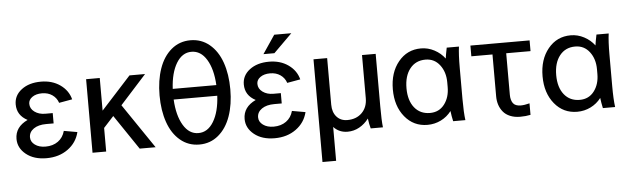

<svg xmlns="http://www.w3.org/2000/svg" viewBox="-53 -911 4297 1313"><g transform="rotate(-5 2095.0 -254.0)"><path d="M304.2 -223.1H252.9Q199.2 -223.1 167 -200.7Q134.8 -178.2 134.8 -142.1Q134.8 -111.3 163.1 -90.6Q191.4 -69.8 235.8 -69.8Q286.6 -69.8 321.8 -95.2Q356.9 -120.6 369.1 -166L460.9 -149.9Q443.4 -78.1 382.6 -34.2Q321.8 9.8 235.8 9.8Q149.4 9.8 95.7 -33.4Q42 -76.7 42 -139.2Q42 -221.2 128.9 -262.2Q57.1 -299.8 57.1 -375Q57.1 -436.5 108.9 -475.8Q160.6 -515.1 242.2 -515.1Q318.8 -515.1 373.8 -476.6Q428.7 -438 444.8 -376L354 -359.9Q342.3 -394.5 313 -414.8Q283.7 -435.1 242.2 -435.1Q201.7 -435.1 175.8 -417Q149.9 -398.9 149.9 -371.1Q149.9 -337.4 179.7 -315.7Q209.5 -293.9 252.9 -293.9H304.2Z M551.8 0V-504.9H645.5V-280.8L849.6 -504.9H956.5L776.9 -306.2L984.9 0H875.5L714.8 -237.8L645.5 -162.1V0Z M1528.3 -350.1Q1528.3 -246.6 1500 -166Q1471.7 -85.4 1416 -38.8Q1360.4 7.8 1285.2 7.8Q1210 7.8 1154.3 -38.8Q1098.6 -85.4 1070.6 -166Q1042.5 -246.6 1042.5 -350.1Q1042.5 -453.6 1070.6 -534.2Q1098.6 -614.7 1154.3 -661.4Q1210 -708 1285.2 -708Q1360.4 -708 1416 -661.6Q1471.7 -615.2 1500 -534.7Q1528.3 -454.1 1528.3 -350.1ZM1136.2 -387.2H1435.5Q1429.7 -497.1 1389.6 -563Q1349.6 -628.9 1285.2 -628.9Q1221.7 -628.9 1181.9 -563Q1142.1 -497.1 1136.2 -387.2ZM1285.2 -70.8Q1349.6 -70.8 1389.6 -137.2Q1429.7 -203.6 1435.5 -314H1136.2Q1142.1 -203.6 1181.9 -137.2Q1221.7 -70.8 1285.2 -70.8Z M1870.1 -223.1H1818.8Q1765.1 -223.1 1732.9 -200.7Q1700.7 -178.2 1700.7 -142.1Q1700.7 -111.3 1729 -90.6Q1757.3 -69.8 1801.8 -69.8Q1852.5 -69.8 1887.7 -95.2Q1922.9 -120.6 1935.1 -166L2026.9 -149.9Q2009.3 -78.1 1948.5 -34.2Q1887.7 9.8 1801.8 9.8Q1715.3 9.8 1661.6 -33.4Q1607.9 -76.7 1607.9 -139.2Q1607.9 -221.2 1694.8 -262.2Q1623 -299.8 1623 -375Q1623 -436.5 1674.8 -475.8Q1726.6 -515.1 1808.1 -515.1Q1884.8 -515.1 1939.7 -476.6Q1994.6 -438 2010.7 -376L1919.9 -359.9Q1908.2 -394.5 1878.9 -414.8Q1849.6 -435.1 1808.1 -435.1Q1767.6 -435.1 1741.7 -417Q1715.8 -398.9 1715.8 -371.1Q1715.8 -337.4 1745.6 -315.7Q1775.4 -293.9 1818.8 -293.9H1870.1ZM1859.9 -695.8H1977.1L1850.1 -569.8H1774.9Z M2112.8 200.2V-504.9H2206.5V-185.1Q2206.5 -133.3 2234.1 -102.1Q2261.7 -70.8 2307.6 -70.8Q2369.6 -70.8 2407.7 -108.6Q2445.8 -146.5 2445.8 -209V-504.9H2539.6V-145Q2539.6 -45.9 2545.4 0H2461.4Q2453.1 -28.8 2447.8 -68.8Q2420.4 -32.7 2383.1 -12Q2345.7 8.8 2302.7 8.8Q2244.6 8.8 2206.5 -32.2V200.2Z M2635.3 -252Q2635.3 -367.7 2695.6 -441.4Q2755.9 -515.1 2851.1 -515.1Q2899.4 -515.1 2942.9 -491.9Q2986.3 -468.8 3014.2 -431.2Q3017.1 -454.6 3027.3 -504.9H3111.3Q3104 -452.1 3104 -359.9V-145Q3104 -52.7 3111.3 0H3027.3Q3019 -37.6 3015.1 -70.8Q2986.3 -32.7 2943.4 -11.5Q2900.4 9.8 2851.1 9.8Q2755.9 9.8 2695.6 -63.7Q2635.3 -137.2 2635.3 -252ZM3010.3 -235.8V-268.1Q3010.3 -339.4 2973.1 -387.7Q2936 -436 2875 -436Q2807.6 -436 2768.3 -386.2Q2729 -336.4 2729 -252Q2729 -168 2768.3 -118.9Q2807.6 -69.8 2875 -69.8Q2937.5 -69.8 2973.9 -117.4Q3010.3 -165 3010.3 -235.8Z M3335 -143.1V-431.2H3189.9V-504.9H3596.2V-431.2H3429.2V-146Q3429.2 -109.9 3444.3 -88.4Q3459.5 -66.9 3498 -66.9Q3522.9 -66.9 3558.1 -76.2V2.9Q3525.9 9.8 3487.3 9.8Q3448.2 9.8 3418.2 -2.7Q3388.2 -15.1 3370.4 -36.9Q3352.5 -58.6 3343.8 -85.4Q3335 -112.3 3335 -143.1Z M3663.1 -252Q3663.1 -367.7 3723.4 -441.4Q3783.7 -515.1 3878.9 -515.1Q3927.2 -515.1 3970.7 -491.9Q4014.2 -468.8 4042 -431.2Q4044.9 -454.6 4055.2 -504.9H4139.2Q4131.8 -452.1 4131.8 -359.9V-145Q4131.8 -52.7 4139.2 0H4055.2Q4046.9 -37.6 4043 -70.8Q4014.2 -32.7 3971.2 -11.5Q3928.2 9.8 3878.9 9.8Q3783.7 9.8 3723.4 -63.7Q3663.1 -137.2 3663.1 -252ZM4038.1 -235.8V-268.1Q4038.1 -339.4 4001 -387.7Q3963.9 -436 3902.8 -436Q3835.4 -436 3796.1 -386.2Q3756.8 -336.4 3756.8 -252Q3756.8 -168 3796.1 -118.9Q3835.4 -69.8 3902.8 -69.8Q3965.3 -69.8 4001.7 -117.4Q4038.1 -165 4038.1 -235.8Z"/></g></svg>

Font: LT Superior Med
Style: Regular
Weight: 500
Designer: Daniel Lyons
Foundry: LyonsType
Version: Version 1.000